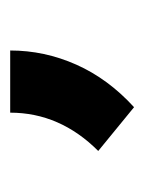

<svg xmlns="http://www.w3.org/2000/svg" viewBox="28 -162 289 386"><g transform="rotate(-90 173.0 31.5)"><path d="M151 156 63 84Q140 7 140 -93H265Q265 -24 236.5 40Q208 104 151 156Z"/></g></svg>

Font: XXII Aven Bold
Style: Regular
Weight: 700
Designer: Lecter Johnson
Foundry: Doubletwo Studios
Version: Version 1.001